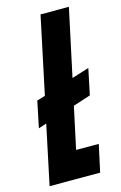

<svg xmlns="http://www.w3.org/2000/svg" viewBox="-123 -737 496 785"><g transform="rotate(-15 125.0 -344.0)"><path d="M241 -316 167 -292 129 -115H225L200 0H-14L39 -251L5 -240L28 -351L63 -362L132 -688H252L191 -403L264 -426Z"/></g></svg>

Font: Saira Ultra Condensed ExtraBold
Style: Italic
Weight: 800
Width: 1
Italic angle: -12°
Designer: Hector Gatti with collaboration of the Omnibus-Type team
Foundry: Omnibus-Type
Version: Version 1.001; ttfautohint (v1.8)